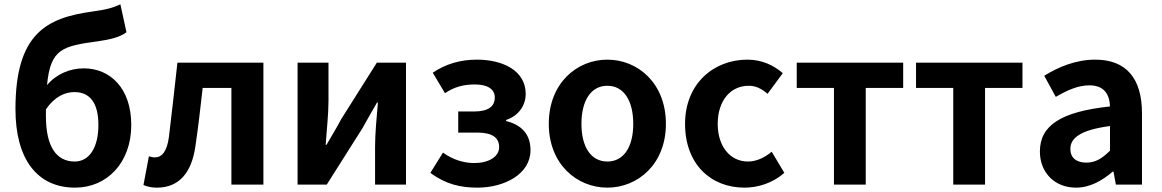

<svg xmlns="http://www.w3.org/2000/svg" viewBox="-20 -848 5337 882"><path d="M191 -346C232 -405 279 -425 322 -425C391 -425 432 -378 432 -274C432 -171 391 -106 323 -106C239 -106 191 -175 191 -313ZM533 -828C498 -812 470 -804 404 -795C194 -766 51 -694 51 -347C51 -118 150 14 325 14C471 14 583 -100 583 -274C583 -443 486 -534 365 -534C300 -534 238 -507 196 -457C212 -627 269 -636 434 -659C483 -666 532 -677 561 -700Z M701 14C802 14 861 -54 878 -179C891 -266 901 -356 911 -444H1043V0H1190V-560H795C782 -446 770 -332 756 -219C747 -152 724 -125 691 -125C680 -125 672 -128 664 -130L639 2C658 10 677 14 701 14Z M1347 0H1481L1645 -259C1663 -292 1693 -344 1712 -377H1716C1710 -307 1703 -233 1703 -176V0H1845V-560H1711L1547 -300C1530 -267 1499 -216 1480 -183H1476C1481 -252 1489 -327 1489 -383V-560H1347Z M2173 14C2297 14 2417 -48 2417 -158C2417 -234 2373 -275 2305 -292V-297C2366 -317 2395 -368 2395 -416C2395 -525 2288 -574 2171 -574C2094 -574 2027 -554 1968 -514L2024 -420C2068 -449 2109 -460 2162 -460C2219 -460 2253 -439 2253 -400C2253 -359 2222 -336 2160 -336H2085V-239H2171C2238 -239 2273 -218 2273 -172C2273 -127 2223 -99 2159 -99C2115 -99 2063 -112 2015 -147L1957 -54C2028 -1 2097 14 2173 14Z M2770 14C2910 14 3039 -94 3039 -279C3039 -466 2910 -574 2770 -574C2630 -574 2501 -466 2501 -279C2501 -94 2630 14 2770 14ZM2770 -106C2694 -106 2651 -174 2651 -279C2651 -385 2694 -454 2770 -454C2846 -454 2889 -385 2889 -279C2889 -174 2846 -106 2770 -106Z M3400 14C3462 14 3530 -7 3583 -54L3525 -151C3494 -125 3456 -106 3416 -106C3335 -106 3277 -174 3277 -279C3277 -385 3335 -454 3420 -454C3452 -454 3478 -441 3506 -417L3576 -512C3535 -547 3482 -574 3413 -574C3261 -574 3127 -466 3127 -279C3127 -94 3245 14 3400 14Z M3811 0H3957V-444H4129V-560H3640V-444H3811Z M4359 0H4505V-444H4677V-560H4188V-444H4359Z M4923 14C4987 14 5043 -18 5092 -60H5095L5106 0H5226V-327C5226 -489 5153 -574 5011 -574C4923 -574 4843 -541 4777 -500L4830 -403C4882 -433 4932 -456 4984 -456C5053 -456 5077 -414 5079 -359C4854 -335 4757 -272 4757 -152C4757 -57 4823 14 4923 14ZM4971 -101C4928 -101 4897 -120 4897 -164C4897 -214 4943 -251 5079 -269V-156C5044 -121 5013 -101 4971 -101Z"/></svg>

Font: Noto Sans CJK JP Bold
Style: Regular
Weight: 700
Designer: Ryoko NISHIZUKA (kana & ideographs); Paul D. Hunt (Latin, Greek & Cyrillic); Wenlong ZHANG (bopomofo); Sandoll Communica
Foundry: Adobe Systems Incorporated
Version: Version 1.004;PS 1.004;hotconv 1.0.82;makeotf.lib2.5.63406